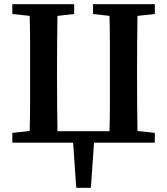

<svg xmlns="http://www.w3.org/2000/svg" viewBox="-20 -683 800 919"><path d="M425 -616V-663H721V-616L638 -607Q637 -543 636.5 -479.5Q636 -416 636 -353V-310Q636 -246 636.5 -182Q637 -118 638 -56L721 -47V0H430L415 216H345L330 0H39V-47L122 -56Q124 -120 124 -183.5Q124 -247 124 -310V-353Q124 -418 124 -481.5Q124 -545 122 -607L39 -616V-663H335V-616L255 -607Q254 -543 253.5 -479.5Q253 -416 253 -353V-310Q253 -246 253.5 -182Q254 -118 255 -55H504Q506 -119 506 -182.5Q506 -246 506 -310V-353Q506 -418 506 -481.5Q506 -545 504 -607Z"/></svg>

Font: Source Serif Pro Semibold
Style: Regular
Weight: 600
Designer: Frank Grießhammer
Foundry: Adobe Systems Incorporated
Version: Version 3.000;hotconv 1.0.109;makeotfexe 2.5.65596